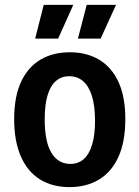

<svg xmlns="http://www.w3.org/2000/svg" viewBox="-20 -753 571 786"><path d="M265 13Q194 13 143 -19Q92 -51 65 -113.5Q38 -176 38 -265Q38 -358 66.5 -418.5Q95 -479 146 -509Q197 -539 266 -539Q335 -539 386 -508.5Q437 -478 465 -417.5Q493 -357 493 -266Q493 -172 464.5 -110Q436 -48 384.5 -17.5Q333 13 265 13ZM268 -82Q300 -82 322.5 -101.5Q345 -121 357 -160.5Q369 -200 369 -258Q369 -319 356.5 -359.5Q344 -400 320.5 -420.5Q297 -441 263 -441Q232 -441 209.5 -422Q187 -403 175 -364Q163 -325 163 -264Q163 -173 190.5 -127.5Q218 -82 268 -82ZM218 -595H124L159 -733H280ZM392 -595H299L335 -733H455Z"/></svg>

Font: Bricolage Grotesque SemiCondensed SemiBold
Style: Regular
Weight: 600
Width: 4
Designer: Mathieu Triay
Foundry: Atelier Triay
Version: Version 1.001;gftools[0.9.33.dev8+g029e19f]